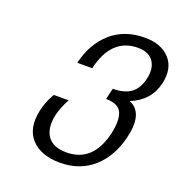

<svg xmlns="http://www.w3.org/2000/svg" viewBox="-133 -854 914 969"><g transform="rotate(20 324.5 -370.0)"><path d="M570 -239Q544 -128 472 -64Q399 0 294 0Q191 0 139 -56Q87 -113 109 -213Q121 -266 148 -311H228Q202 -265 191 -219Q175 -146 204 -103Q234 -60 306 -60Q449 -60 488 -229Q504 -301 488 -341Q471 -382 403 -382L417 -442Q478 -442 513 -467Q549 -492 562 -550Q575 -608 550 -644Q524 -680 467 -680Q325 -680 284 -504H204Q230 -614 302 -677Q374 -740 483 -740Q570 -740 616 -690Q663 -639 643 -553Q620 -454 519 -413Q603 -378 570 -239Z"/></g></svg>

Font: Miedinger
Style: Italic
Weight: 400
Italic angle: -13°
Version: Version 001.000